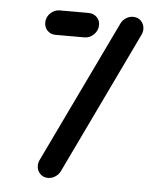

<svg xmlns="http://www.w3.org/2000/svg" viewBox="-44 -556 467 593"><g transform="rotate(5 190.0 -259.5)"><path d="M91.9 -35.2Q91.9 -44.4 96.3 -53.3L308.5 -495.9Q313.7 -505.9 323.7 -512.2Q333.7 -518.5 345.2 -518.5Q361.1 -518.5 370.6 -508.1Q380 -497.8 380 -483.3Q380 -474.1 375.6 -465.2L163.7 -22.6Q158.1 -12.6 148.1 -6.3Q138.1 0 126.7 0Q111.1 0 101.5 -10.4Q91.9 -20.7 91.9 -35.2ZM242.6 -484.4Q242.6 -467.4 230.2 -454.8Q217.8 -442.2 200.7 -442.2H111.1Q96.3 -442.2 86.3 -452.2Q76.3 -462.2 76.3 -477Q76.3 -494.1 88.7 -506.3Q101.1 -518.5 117.8 -518.5H207.4Q222.2 -518.5 232.4 -508.7Q242.6 -498.9 242.6 -484.4Z"/></g></svg>

Font: 26F Galaxy Sans
Style: Bold Italic
Weight: 700
Italic angle: -5°
Designer: C₂₉H₂₅N₃O₅
Version: Version 1.200